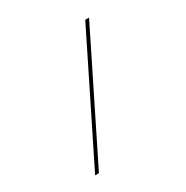

<svg xmlns="http://www.w3.org/2000/svg" viewBox="-179 -849 1058 1093"><g transform="rotate(-30 350.0 -302.5)"><path d="M135 95 529 -700H554L160 95Z"/></g></svg>

Font: Lexend Giga Thin
Style: Regular
Weight: 250
Version: Version 1.007